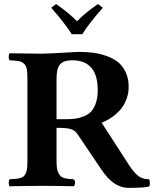

<svg xmlns="http://www.w3.org/2000/svg" viewBox="-20 -907 758 937"><path d="M255.9 -523.9V-325.2H298.8Q326.7 -325.2 347.9 -328.1Q369.1 -331.1 390.6 -339.8Q412.1 -348.6 425.8 -363.8Q439.5 -378.9 448.2 -405Q457 -431.2 457 -466.8Q457 -612.8 332 -612.8Q291 -612.8 273.4 -593.3Q255.9 -573.7 255.9 -523.9ZM182.1 0Q124.5 0 26.9 2Q22.5 -2.4 22.5 -15.1Q22.5 -27.8 26.9 -32.2Q47.4 -33.2 57.9 -34.2Q68.4 -35.2 80.1 -38.6Q91.8 -42 96.7 -47.4Q101.6 -52.7 106.4 -63Q111.3 -73.2 112.5 -87.4Q113.8 -101.6 113.8 -123V-522Q113.8 -553.7 110.6 -570.8Q107.4 -587.9 95.9 -597.4Q84.5 -606.9 70.6 -609.1Q56.6 -611.3 26.9 -612.8Q22.5 -617.2 22.5 -629.9Q22.5 -642.6 26.9 -647Q126.5 -645 182.1 -645Q227.1 -646 291.5 -649.9Q356 -653.8 363.8 -653.8Q400.9 -653.8 432.9 -649.9Q464.8 -646 498 -634.5Q531.2 -623 554.7 -604.7Q578.1 -586.4 593 -555.4Q607.9 -524.4 607.9 -483.9Q607.9 -454.6 599.1 -428.7Q590.3 -402.8 577.1 -384.3Q564 -365.7 545.7 -350.1Q527.3 -334.5 510.7 -325Q494.1 -315.4 476.1 -308.1L611.8 -98.1Q634.8 -63.5 655.5 -47.9Q676.3 -32.2 708 -32.2Q710.9 -26.4 711.4 -14.9Q711.9 -3.4 709 2Q693.4 9.8 606.9 9.8Q534.2 9.8 475.1 -79.1L357.9 -252.9Q345.7 -270.5 325.9 -276.9Q306.2 -283.2 255.9 -283.2V-122.1Q255.9 -101.6 257.8 -86.9Q259.8 -72.3 265.4 -62.5Q271 -52.7 276.4 -47.1Q281.7 -41.5 293 -38.3Q304.2 -35.2 313.2 -34.2Q322.3 -33.2 338.9 -32.2Q346.2 -27.8 346.2 -15.1Q346.2 -2.4 338.9 2Q258.8 0 182.1 0ZM381.8 -740.2H330.1Q297.4 -792.5 230 -869.1L253.9 -887.2Q314.9 -845.2 356 -803.2Q393.6 -842.8 458 -887.2L481.9 -869.1Q416.5 -796.4 381.8 -740.2Z"/></svg>

Font: Common Serif
Style: Bold
Weight: 700
Designer: Philipp H. Poll, Khaled Hosny
Foundry: Stefan Peev, Context Ltd.
Version: Version 1.026